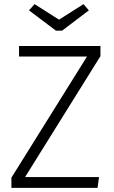

<svg xmlns="http://www.w3.org/2000/svg" viewBox="-20 -907 550 927"><path d="M451 0H35V-49L400 -634H72V-685H465V-636L101 -52H458ZM265 -812 383 -887 409 -857 280 -759H250L120 -857L147 -887Z"/></svg>

Font: Jldddboxgfspflltxgxzjzlszac
Style: Regular
Weight: 300
Designer: Carrois Corporate & Edenspiekermann
Foundry: Carrois Corporate GbR & Edenspiekermann AG
Version: Version 2.001